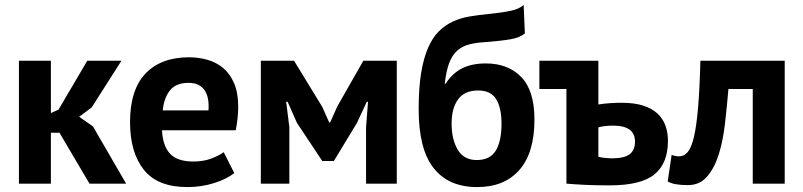

<svg xmlns="http://www.w3.org/2000/svg" viewBox="-20 -747 3268 781"><path d="M222 -207H187V0H57V-500H187V-287L218 -301L335 -500H474L353 -310L302 -272L358 -233L493 0H344Z M509 0ZM933 -43Q903 -19 851.5 -2.5Q800 14 742 14Q621 14 565 -56.5Q509 -127 509 -250Q509 -382 572 -448Q635 -514 749 -514Q787 -514 823 -504Q859 -494 887 -471Q915 -448 932 -409Q949 -370 949 -312Q949 -291 946.5 -267Q944 -243 939 -217H639Q642 -154 671.5 -122Q701 -90 767 -90Q808 -90 840.5 -102.5Q873 -115 890 -128ZM747 -410Q696 -410 671.5 -379.5Q647 -349 642 -298H828Q832 -352 811.5 -381Q791 -410 747 -410Z M1469 -229 1477 -333H1472L1432 -247L1338 -92H1291L1188 -247L1150 -333H1144L1157 -230V0H1041V-500H1176L1291 -312L1319 -249H1323L1352 -314L1458 -500H1594V0H1469Z M1792 -406Q1821 -450 1860.5 -469.5Q1900 -489 1956 -489Q2047 -489 2100.5 -433.5Q2154 -378 2154 -261Q2154 -126 2093 -56Q2032 14 1921 14Q1805 14 1744 -63Q1683 -140 1683 -303Q1683 -389 1693 -450Q1703 -511 1721.5 -553Q1740 -595 1765.5 -620Q1791 -645 1822.5 -659.5Q1854 -674 1890 -680Q1926 -686 1966 -690Q2018 -695 2055 -702.5Q2092 -710 2110 -727L2115 -611Q2095 -594 2058 -587.5Q2021 -581 1958 -576Q1920 -574 1891 -567Q1862 -560 1841 -542Q1820 -524 1807.5 -491.5Q1795 -459 1789 -406ZM1817 -244Q1817 -180 1842 -138Q1867 -96 1919 -96Q1973 -96 1996.5 -134Q2020 -172 2020 -244Q2020 -309 1998 -344Q1976 -379 1925 -379Q1870 -379 1843.5 -343Q1817 -307 1817 -244Z M2414 -109Q2442 -103 2471 -103Q2519 -103 2541 -119.5Q2563 -136 2563 -171Q2563 -236 2474 -236Q2439 -236 2414 -229ZM2414 -322Q2438 -326 2463 -327.5Q2488 -329 2508 -329Q2560 -329 2596 -317.5Q2632 -306 2654.5 -285Q2677 -264 2687 -235.5Q2697 -207 2697 -174Q2697 -83 2642.5 -38Q2588 7 2460 7Q2403 7 2361 5Q2319 3 2284 0V-385H2174V-500H2414Z M3042 -385H2943Q2937 -314 2929 -244Q2921 -174 2903.5 -118.5Q2886 -63 2856 -28.5Q2826 6 2778 6Q2720 6 2696 -9L2712 -117Q2728 -111 2742 -111Q2762 -111 2777 -128Q2792 -145 2802.5 -189Q2813 -233 2819.5 -308.5Q2826 -384 2829 -500H3172V0H3042Z"/></svg>

Font: PT Sans
Style: Bold
Weight: 700
Version: Version 2.003W OFL; ttfautohint (v1.6)